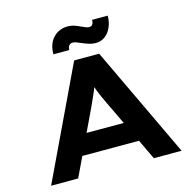

<svg xmlns="http://www.w3.org/2000/svg" viewBox="-126 -1039 1181 1168"><g transform="rotate(-15 464.0 -455.0)"><path d="M53.2 0 385.9 -700H543.4L875.1 0H700.3L507.8 -403.4Q497.5 -425.6 488.2 -445.6Q478.9 -465.7 471.4 -485.6Q463.8 -505.4 457 -525.2Q450.1 -545 444.3 -565.4L480.6 -565.8Q474.3 -544 466.9 -523.4Q459.6 -502.8 451 -483Q442.3 -463.1 433.3 -443.4Q424.3 -423.6 414.6 -401.7L223.6 0ZM207.6 -125.8 262.9 -254.5H662.9L692.2 -125.8ZM541 -768Q521.4 -768 501.1 -774.1Q480.8 -780.1 456.9 -790.4Q438.7 -798.6 426.5 -802.9Q414.2 -807.1 404.2 -807.1Q390 -807.1 381.8 -796.9Q373.6 -786.6 373.6 -768.6H273.6Q273.6 -834.6 309.8 -872.5Q345.9 -910.3 401.4 -910.3Q419 -910.3 436.7 -905.3Q454.4 -900.3 480.8 -887.7Q497.1 -880 508 -876Q519 -872 528 -872Q541.4 -872 548.5 -882.6Q555.7 -893.1 554.7 -910.3H653.6Q653.6 -871.5 639.6 -838.9Q625.6 -806.3 600.2 -787.2Q574.9 -768 541 -768Z"/></g></svg>

Font: Lexend Tera
Style: Regular
Weight: 400
Designer: Bonnie Shaver-Troup, Thomas Jockin
Foundry: Lexend
Version: Version 1.007